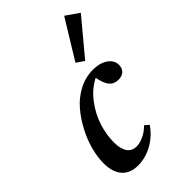

<svg xmlns="http://www.w3.org/2000/svg" viewBox="-222 -801 891 891"><g transform="rotate(-45 223.0 -356.0)"><path d="M302.7 -505.9 264.6 -531.7 381.8 -723.1 446.3 -678.2ZM133.3 11.2Q81.5 11.2 54.2 -20.5Q26.9 -52.2 26.9 -109.4Q26.9 -148.4 38.6 -193.8Q50.3 -239.3 74.2 -284.9Q98.1 -330.6 129.9 -367.9Q161.6 -405.3 205.8 -428.5Q250 -451.7 298.3 -451.7Q343.8 -451.7 372.3 -432.1Q400.9 -412.6 400.9 -381.3Q400.9 -360.8 387.7 -347.7Q374.5 -334.5 350.6 -334.5Q322.3 -334.5 305.9 -353.8Q289.6 -373 281.7 -416Q233.9 -392.1 198.2 -345.2Q162.6 -298.3 146 -246.3Q129.4 -194.3 129.4 -144Q129.4 -102.1 145 -79.1Q160.6 -56.2 191.4 -56.2Q212.4 -56.2 238 -68.1Q263.7 -80.1 284.7 -101.6L304.7 -84.5Q275.4 -40.5 229 -14.6Q182.6 11.2 133.3 11.2Z"/></g></svg>

Font: Elstob 10pt SemiBold
Style: Italic
Weight: 600
Italic angle: -20°
Designer: Peter S. Baker
Version: Version 1.015